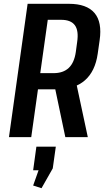

<svg xmlns="http://www.w3.org/2000/svg" viewBox="-20 -720 552 1008"><path d="M125 -700H342Q435 -700 476 -652Q517 -604 503 -508L493 -438Q480 -346 426 -298.5Q372 -251 279 -251H174L186 -336H261Q312 -336 341 -363.5Q370 -391 378 -447L385 -499Q394 -559 373 -587.5Q352 -616 301 -616H205L235 -646L144 0H27ZM265 -276H382L441 0H323ZM273 50 257 164 198 268 154 254 208 102 250 174H154L171 50Z"/></svg>

Font: Pathway Extreme Condensed SemiBold
Style: Italic
Weight: 600
Width: 3
Italic angle: -8°
Version: Version 1.001;gftools[0.9.26]